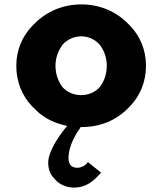

<svg xmlns="http://www.w3.org/2000/svg" viewBox="-20 -555 737 872"><path d="M133 -65C169 -27 212 -1 269 13L285 17L275 29C247 64 199 133 199 183C199 217 210 239 226 255L233 263C255 287 289 297 316 297C368 297 401 269 420 249L427 242C432 237 435 234 439 229L379 181C379 181 376 186 373 189C364 198 349 207 330 207C321 207 310 204 302 197L300 195C296 189 291 178 291 165C291 104 329 47 344 26L346 22H352C437 22 510 -10 563 -65L571 -73C616 -120 643 -183 643 -256C643 -329 616 -391 571 -438L563 -446C509 -502 434 -535 350 -535C264 -535 190 -502 135 -446L127 -438C82 -391 54 -329 54 -256C54 -183 81 -119 126 -72ZM265 -353C286 -376 317 -390 349 -390C380 -390 410 -377 432 -353C451 -329 465 -296 465 -256C465 -219 453 -185 433 -159C413 -137 382 -123 349 -123C315 -123 285 -136 264 -159C246 -183 232 -216 232 -256C232 -295 246 -328 265 -353Z"/></svg>

Font: Hussar Woodtype
Style: SeBd
Weight: 900
Foundry: Cannot Into Space Fonts
Version: Version 1.07